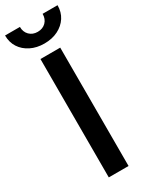

<svg xmlns="http://www.w3.org/2000/svg" viewBox="-270 -976 799 1022"><g transform="rotate(-30 129.5 -465.0)"><path d="M189.9 -727.5V0H68.4V-727.5ZM128.9 -788.1Q82 -788.1 45.4 -806.4Q8.8 -824.7 -11.7 -856.4Q-32.2 -888.2 -32.2 -930.2H59.1Q59.1 -898.9 78.6 -879.4Q98.1 -859.9 128.9 -859.9Q160.2 -859.9 179.4 -879.4Q198.7 -898.9 198.7 -930.2H290.5Q290.5 -888.2 270 -856.4Q249.5 -824.7 213.1 -806.4Q176.8 -788.1 128.9 -788.1Z"/></g></svg>

Font: Inter Cardless Tabular Medium
Style: Regular
Weight: 500
Designer: Rasmus Andersson
Foundry: rsms
Version: Version 4.000;git-4fc901f